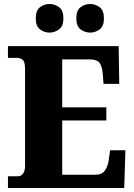

<svg xmlns="http://www.w3.org/2000/svg" viewBox="-20 -946 674 966"><path d="M20 0V-59H68Q87 -59 96.5 -73Q106 -87 106 -110V-599Q106 -636 93.5 -645.5Q81 -655 66 -655H20V-714H577L580 -524H501L497 -574Q494 -613 480.5 -630Q467 -647 434 -647H293V-406H515V-340H293V-67H461Q492 -67 507 -87Q522 -107 527 -140L534 -190H611L605 0ZM434 -782Q407 -782 385.5 -798Q364 -814 364 -853Q364 -894 385.5 -910Q407 -926 434 -926Q459 -926 481 -910Q503 -894 503 -853Q503 -814 481 -798Q459 -782 434 -782ZM229 -782Q203 -782 181.5 -798Q160 -814 160 -853Q160 -894 181.5 -910Q203 -926 229 -926Q255 -926 277 -910Q299 -894 299 -853Q299 -814 277 -798Q255 -782 229 -782Z"/></svg>

Font: Noto Serif Thai SemiCondensed Black
Style: Regular
Weight: 900
Width: 4
Designer: Monotype Design Team
Foundry: Monotype Imaging Inc.
Version: Version 2.002; ttfautohint (v1.8.4.7-5d5b)